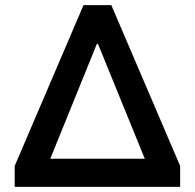

<svg xmlns="http://www.w3.org/2000/svg" viewBox="-20 -725 755 745"><path d="M37 0V-81L304 -705H412L679 -81V0ZM356 -555 158 -67 151 -109H565L559 -67L360 -555Z"/></svg>

Font: Nunito Sans 9pt
Style: Bold
Weight: 700
Version: Version 3.101;gftools[0.9.27]